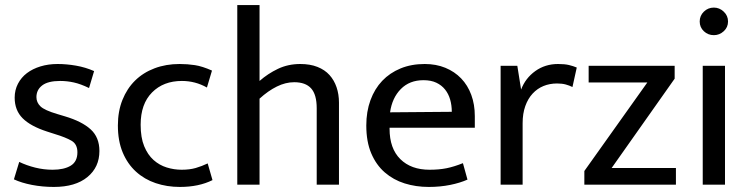

<svg xmlns="http://www.w3.org/2000/svg" viewBox="-20 -730 2962 759"><path d="M332 -382Q299 -398 272 -404Q245 -410 218 -410Q170 -410 147 -392.5Q124 -375 124 -346Q124 -325 140 -309.5Q156 -294 207 -279L237 -270Q304 -250 338.5 -218.5Q373 -187 373 -133Q373 -69 325.5 -30Q278 9 193 9Q148 9 106.5 1Q65 -7 35 -21L56 -90Q85 -76 119 -67.5Q153 -59 188 -59Q233 -59 259.5 -75Q286 -91 286 -128Q286 -160 263 -173.5Q240 -187 197 -200L166 -210Q101 -231 69.5 -262.5Q38 -294 38 -344Q38 -374 51 -399Q64 -424 86.5 -441Q109 -458 140 -467.5Q171 -477 208 -477Q243 -477 280.5 -470.5Q318 -464 352 -449Z M698 -59Q730 -59 754 -66Q778 -73 801 -84L820 -18Q766 9 691 9Q640 9 595.5 -6Q551 -21 517.5 -51.5Q484 -82 465 -127.5Q446 -173 446 -234Q446 -290 464 -335Q482 -380 514 -411.5Q546 -443 591 -460Q636 -477 690 -477Q721 -477 750.5 -472.5Q780 -468 818 -451L798 -384Q752 -410 699 -410Q626 -410 581 -364.5Q536 -319 536 -237Q536 -186 550 -152Q564 -118 587 -97.5Q610 -77 639 -68Q668 -59 698 -59Z M1006 0H918V-710H1006V-410Q1039 -439 1079 -458Q1119 -477 1167 -477Q1206 -477 1235 -465.5Q1264 -454 1282.5 -433.5Q1301 -413 1310.5 -385Q1320 -357 1320 -324V0H1232V-302Q1232 -356 1210 -380.5Q1188 -405 1143 -405Q1109 -405 1074.5 -388Q1040 -371 1006 -340Z M1857 -225H1520V-221Q1520 -143 1562.5 -101Q1605 -59 1678 -59Q1716 -59 1745.5 -65Q1775 -71 1810 -85L1828 -20Q1799 -7 1759.5 1Q1720 9 1675 9Q1624 9 1579.5 -5Q1535 -19 1501 -48.5Q1467 -78 1447.5 -124Q1428 -170 1428 -234Q1428 -289 1444.5 -334Q1461 -379 1491 -410.5Q1521 -442 1563.5 -459.5Q1606 -477 1659 -477Q1704 -477 1740.5 -462Q1777 -447 1803 -420Q1829 -393 1843 -355Q1857 -317 1857 -271ZM1766 -288Q1766 -314 1759.5 -336.5Q1753 -359 1739.5 -376Q1726 -393 1705 -403Q1684 -413 1654 -413Q1599 -413 1564.5 -378Q1530 -343 1522 -286Z M1959 0V-470H2025L2040 -376Q2057 -421 2096 -449Q2135 -477 2186 -477Q2212 -477 2229 -473Q2246 -469 2260 -463L2243 -386Q2231 -392 2216.5 -396Q2202 -400 2182 -400Q2153 -400 2128.5 -390Q2104 -380 2085.5 -360Q2067 -340 2056.5 -310.5Q2046 -281 2046 -243V0Z M2647 -419 2398 -66H2652V0H2290V-54L2539 -404H2307V-470H2647Z M2758 0V-470H2846V0ZM2802 -591Q2779 -591 2762.5 -606.5Q2746 -622 2746 -645Q2746 -668 2762.5 -684Q2779 -700 2802 -700Q2824 -700 2841 -684Q2858 -668 2858 -645Q2858 -622 2841 -606.5Q2824 -591 2802 -591Z"/></svg>

Font: Mukta Vaani
Style: Regular
Weight: 400
Designer: Noopur Datye, Girish Dalvi, Yashodeep Gholap, Pallavi Karambelkar
Foundry: Ek Type
Version: Version 2.538;PS 1.000;hotconv 16.6.51;makeotf.lib2.5.65220;